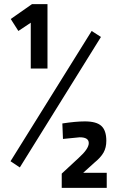

<svg xmlns="http://www.w3.org/2000/svg" viewBox="-20 -810 574 930"><path d="M32 -718 135 -790H210V-478H129V-700L69 -660ZM31 -29 424 -660 469 -631 76 1ZM497 100H279V31L361 -45Q410 -89 410 -117Q410 -145 366 -145L285 -137L282 -212Q347 -222 391 -222Q447 -222 471 -200Q495 -178 495 -128Q495 -95 481.5 -71Q468 -47 436 -21L383 27H497Z"/></svg>

Font: TitilliumText
Style: Medium
Weight: 500
Designer: Accademia di Belle Arti di Urbino and others
Foundry: Accademia di Belle Arti di Urbino and others.
Version: Version 60.001